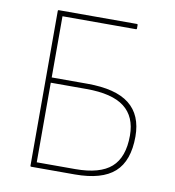

<svg xmlns="http://www.w3.org/2000/svg" viewBox="-76 -723 722 791"><g transform="rotate(10 285.5 -327.5)"><path d="M107 0Q103 0 103 -4V-651Q103 -655 107 -655H433Q437 -655 437 -651V-637Q437 -633 433 -633H126V-377H275Q394 -377 451 -332Q508 -287 508 -197Q508 -95 455 -47.5Q402 0 289 0ZM126 -22H287Q390 -22 437.5 -64Q485 -106 485 -197Q485 -276 434 -315.5Q383 -355 275 -355H126Z"/></g></svg>

Font: Sofia Sans Thin
Style: Regular
Weight: 250
Designer: Botio Nikoltchev, Ani Petrova
Foundry: lettersoup
Version: Version 4.101